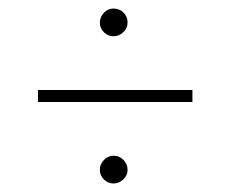

<svg xmlns="http://www.w3.org/2000/svg" viewBox="-20 -569 539 450"><path d="M69 -330V-358H431V-330ZM246 -204Q260 -204 269.5 -194Q279 -184 279 -171Q279 -158 269 -148.5Q259 -139 246 -139Q233 -139 223.5 -148.5Q214 -158 214 -171Q214 -184 223.5 -194Q233 -204 246 -204ZM246 -549Q260 -549 269.5 -539.5Q279 -530 279 -516Q279 -503 269 -493.5Q259 -484 246 -484Q233 -484 223.5 -493.5Q214 -503 214 -516Q214 -529 223.5 -539Q233 -549 246 -549Z"/></svg>

Font: Roundo ExtraLight
Style: Regular
Weight: 250
Designer: Namrata Goyal (Gurmukhi), Shiva Nallaperumal (Latin)
Foundry: Indian Type Foundry
Version: Version 1.000;PS 1.0;hotconv 1.0.88;makeotf.lib2.5.647800